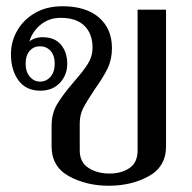

<svg xmlns="http://www.w3.org/2000/svg" viewBox="-20 -584 613 614"><path d="M145 -116V-182Q145 -221 162.5 -250.5Q180 -280 216 -322Q246 -356 261 -380Q276 -404 276 -431Q276 -476 250 -501.5Q224 -527 174 -527Q137 -527 110 -505Q83 -483 74 -451Q80 -457 91.5 -461Q103 -465 116 -465Q155 -465 175 -441Q195 -417 195 -380Q195 -344 171.5 -319Q148 -294 109 -294Q63 -294 39 -327Q15 -360 15 -411Q15 -451 35 -486Q55 -521 92 -542.5Q129 -564 180 -564Q255 -564 296.5 -528Q338 -492 338 -430Q338 -394 324 -365Q310 -336 282 -297Q258 -261 246.5 -239Q235 -217 235 -190V-103Q235 -65 263 -47Q291 -29 330 -29Q368 -29 394 -46.5Q420 -64 420 -103V-553H511V-116Q511 -51 455.5 -20.5Q400 10 328 10Q256 10 200.5 -20.5Q145 -51 145 -116ZM155 -380Q155 -407 141.5 -421.5Q128 -436 108 -436Q88 -436 75 -421.5Q62 -407 62 -380Q62 -354 75.5 -338.5Q89 -323 108 -323Q128 -323 141.5 -338.5Q155 -354 155 -380Z"/></svg>

Font: Trirong
Style: Regular
Weight: 400
Designer: Katatrad Team
Foundry: CadsonDemak
Version: Version 1.001